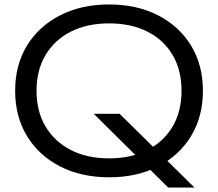

<svg xmlns="http://www.w3.org/2000/svg" viewBox="-20 -783 979 862"><path d="M401 -272H517L853 59H735ZM470 13Q345 13 249.5 -36Q154 -85 101 -172.5Q48 -260 48 -375Q48 -491 101 -578Q154 -665 249.5 -714Q345 -763 470 -763Q595 -763 690 -714Q785 -665 838 -578Q891 -491 891 -375Q891 -260 838 -172.5Q785 -85 690 -36Q595 13 470 13ZM470 -72Q569 -72 642 -109.5Q715 -147 755 -215Q795 -283 795 -375Q795 -468 755 -536Q715 -604 642 -641Q569 -678 470 -678Q371 -678 298 -641Q225 -604 184.5 -536Q144 -468 144 -375Q144 -283 184.5 -215Q225 -147 298 -109.5Q371 -72 470 -72Z"/></svg>

Font: Unbounded Light
Style: Regular
Weight: 300
Designer: Luke Prowse, Jean-Baptiste Morizot, Fátima Lázaro, Florian Runge
Foundry: NaN
Version: Version 1.700